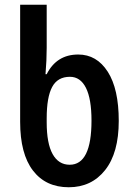

<svg xmlns="http://www.w3.org/2000/svg" viewBox="-20 -780 562 810"><path d="M65 -266V-760H177V-578Q177 -527 172 -467H177Q219 -550 310 -550Q388 -550 434.5 -477.5Q481 -405 481 -270Q481 -135 423.5 -62.5Q366 10 270 10Q173 10 119 -60.5Q65 -131 65 -266ZM366 -271Q366 -363 342.5 -409.5Q319 -456 275 -456Q223 -456 200 -413Q177 -370 177 -281V-264Q177 -175 202 -130Q227 -85 274 -85Q366 -85 366 -271Z"/></svg>

Font: Noto Sans Display Medium Narrow
Style: Regular
Weight: 500
Width: 4
Designer: Monotype Design team
Foundry: Monotype Imaging Inc.
Version: Version 1.000